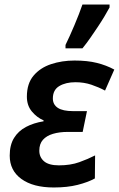

<svg xmlns="http://www.w3.org/2000/svg" viewBox="-20 -820 526 850"><path d="M218 10Q127 10 75 -27.5Q23 -65 23 -131Q23 -178 42 -209Q61 -240 95 -258Q129 -276 173 -283V-287Q143 -300 121 -326.5Q99 -353 99 -392Q99 -450 128.5 -485Q158 -520 206 -536Q254 -552 310 -552Q367 -552 409 -541.5Q451 -531 486 -512L445 -419Q417 -434 384.5 -445Q352 -456 314 -456Q271 -456 242.5 -439Q214 -422 214 -384Q214 -357 236 -342.5Q258 -328 304 -328H365L346 -236H280Q243 -236 214.5 -227.5Q186 -219 170 -201Q154 -183 154 -153Q154 -124 175 -106Q196 -88 241 -88Q292 -88 331 -102Q370 -116 401 -132L400 -30Q369 -13 323.5 -1.5Q278 10 218 10ZM270 -621Q279 -639 289 -661.5Q299 -684 309.5 -708.5Q320 -733 329 -756.5Q338 -780 345 -800H465V-787Q456 -770 442.5 -747.5Q429 -725 413 -701Q397 -677 380 -652.5Q363 -628 345 -606H270Z"/></svg>

Font: Noto Sans Display SemiBold
Style: Italic
Weight: 600
Italic angle: -12°
Designer: Monotype Design Team
Foundry: Monotype Imaging Inc.
Version: Version 2.003